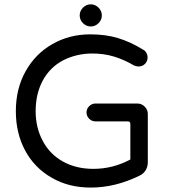

<svg xmlns="http://www.w3.org/2000/svg" viewBox="-20 -850 779 881"><path d="M345.7 -779.3Q345.7 -799.8 360.8 -814.9Q376 -830.1 396.5 -830.1Q417 -830.1 432.1 -814.9Q447.3 -799.8 447.3 -779.3Q447.3 -758.8 432.1 -743.7Q417 -728.5 396.5 -728.5Q376 -728.5 360.8 -743.7Q345.7 -758.8 345.7 -779.3ZM217.8 -34.2Q138.7 -79.1 95.7 -158.7Q52.7 -238.3 52.7 -339.8Q52.7 -443.4 97.7 -523.4Q142.6 -603.5 220.7 -647.9Q298.8 -692.4 393.6 -692.4Q465.8 -692.4 522.9 -674.8Q580.1 -657.2 636.7 -622.1Q645.5 -618.2 651.4 -607.9Q657.2 -597.7 657.2 -585.9Q657.2 -569.3 645.5 -557.1Q633.8 -544.9 615.2 -544.9Q606.4 -544.9 594.7 -549.8Q547.9 -577.1 502 -590.8Q456.1 -604.5 403.3 -604.5Q332 -604.5 269.5 -573.2Q209 -541 176.3 -480.5Q143.6 -419.9 143.6 -339.8Q143.6 -264.6 175.8 -204.1Q208 -142.6 268.6 -108.9Q329.1 -75.2 408.2 -75.2Q498 -75.2 578.1 -118.2V-281.2Q578.1 -293 566.4 -293H418Q401.4 -293 389.2 -305.2Q377 -317.4 377 -334Q377 -350.6 389.2 -362.8Q401.4 -375 418 -375H610.4Q629.9 -375 644 -360.8Q658.2 -346.7 658.2 -327.1V-105.5Q658.2 -85 648.4 -68.8Q638.7 -52.7 620.1 -43.9Q508.8 10.7 396.5 10.7Q294.9 10.7 217.8 -34.2Z"/></svg>

Font: FakePearl
Style: Regular
Weight: 400
Version: Version 1.2